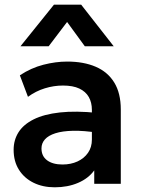

<svg xmlns="http://www.w3.org/2000/svg" viewBox="-20 -782 602 817"><path d="M213 15Q162 15 122.5 -4.5Q83 -24 60.5 -59.8Q38 -95.5 38 -144.5Q38 -186.5 59 -219.5Q80 -252.5 123.5 -274.2Q167 -296 234.8 -303.5Q302.5 -311 395.5 -301.5L397.5 -217Q336.5 -226.5 291 -225.5Q245.5 -224.5 215.8 -215Q186 -205.5 171.2 -189Q156.5 -172.5 156.5 -150.5Q156.5 -117.5 180.5 -99.8Q204.5 -82 246 -82Q281.5 -82 309.8 -95Q338 -108 354.5 -131.8Q371 -155.5 371 -188V-314.5Q371 -346 357.8 -369.2Q344.5 -392.5 317.5 -405.2Q290.5 -418 248 -418Q209 -418 170.8 -406.2Q132.5 -394.5 99 -370L64.5 -461.5Q112 -493 164.5 -506.5Q217 -520 266 -520Q336 -520 387.2 -498Q438.5 -476 466.2 -430.8Q494 -385.5 494 -316V0H381V-57Q356 -22.5 312 -3.8Q268 15 213 15ZM67 -585 209.5 -762H325.5L464 -585H341L265.5 -688.5L187 -585Z"/></svg>

Font: Geologica Medium
Style: Regular
Weight: 500
Designer: Sindre Bremnes, Frode Helland
Foundry: Monokrom Skriftforlag AS
Version: Version 1.010;gftools[0.9.28]